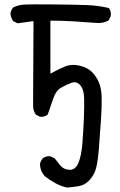

<svg xmlns="http://www.w3.org/2000/svg" viewBox="-20 -718 540 865"><path d="M282 127Q255 121 230 107.5Q205 94 182 76Q162 55 160 23Q162 7 172 -4Q186 -16 207 -14L227 -4Q237 8 251 26.5Q265 45 292 47Q319 49 333 16.5Q347 -16 351.5 -76Q356 -136 358 -187Q360 -238 359 -276.5Q358 -315 341.5 -334Q325 -353 302.5 -345Q280 -337 256 -323.5Q232 -310 220.5 -275.5Q209 -241 195 -202Q181 -190 160 -192L141 -202Q129 -220 129 -241L131 -623Q84 -617 59 -613L39 -623Q29 -639 27 -656Q29 -672 39 -684Q62 -696 91.5 -697.5Q121 -699 222 -698Q323 -697 373 -695Q423 -693 470 -682Q482 -668 479 -646L470 -627Q445 -611 409 -615Q360 -619 309.5 -622Q259 -625 207 -625V-386Q242 -406 273 -418.5Q304 -431 340 -422Q376 -413 395.5 -392.5Q415 -372 426 -345.5Q437 -319 438 -280.5Q439 -242 435 -179Q431 -116 425 -42.5Q419 31 407 57Q395 83 376.5 100Q358 117 332.5 121Q307 125 282 127Z"/></svg>

Font: NaniFont Regular
Style: Regular
Weight: 400
Designer: Nanigashitei
Version: Version 1.036